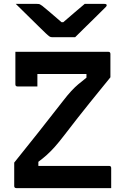

<svg xmlns="http://www.w3.org/2000/svg" viewBox="-20 -966 640 986"><path d="M172 -522H70Q59 -522 59 -533V-700H536Q547 -700 547 -689V-569Q502 -514 441.5 -439Q381 -364 312 -274Q283 -236 261.5 -212Q240 -188 220.5 -170.5Q201 -153 177 -135V-114H540Q551 -114 551 -103V0H64Q53 0 53 -11V-131Q115 -208 176.5 -285.5Q238 -363 304 -448Q327 -478 346 -498.5Q365 -519 383.5 -534.5Q402 -550 424 -567V-586H172ZM366 -775H247Q240 -775 234.5 -778.5Q229 -782 215 -795Q205 -805 178.5 -830.5Q152 -856 120.5 -887.5Q89 -919 61 -946H169Q180 -946 184.5 -944Q189 -942 197 -936Q211 -925 235.5 -904Q260 -883 296 -852H305Q339 -882 366 -904.5Q393 -927 415 -946H516Q528 -946 528 -939Q528 -935 524 -931Q520 -927 506 -913Q489 -896 462.5 -870Q436 -844 410 -818.5Q384 -793 366 -775Z"/></svg>

Font: Recursive Sn Lnr St SmB
Style: Regular
Weight: 600
Version: Version 1.079;hotconv 1.0.112;makeotfexe 2.5.65598; ttfautoh